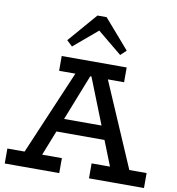

<svg xmlns="http://www.w3.org/2000/svg" viewBox="-100 -1049 1048 1138"><g transform="rotate(10 424.0 -479.5)"><path d="M78 -18 344 -642H501L770 -18H651L405 -639H431L186 -18ZM5 0V-90H333V0ZM238 -240 261 -321H580L602 -240ZM512 0V-90H843V0ZM227 -597V-686H618V-597ZM277 -752 243 -784 394 -959H449L601 -784L567 -752L420 -873Z"/></g></svg>

Font: BioRhyme Medium
Style: Regular
Weight: 500
Designer: Aoife Mooney
Foundry: Aoife Mooney Type
Version: Version 1.600;gftools[0.9.33]